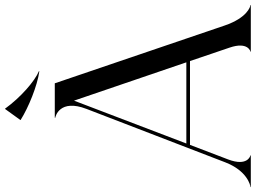

<svg xmlns="http://www.w3.org/2000/svg" viewBox="-203 -871 1018 764"><g transform="rotate(-90 306.0 -489.0)"><path d="M-56.5 0H70V-1.5C67.5 -1.5 24.5 -13.5 53.5 -90L111.5 -242H445L498.5 -84.5C523.5 -11.5 483.5 -1 481.5 -1V0H668V-1.5C661.5 -1.5 617 -14.5 586.5 -104L356.5 -780H219.5V-778C223.5 -778 296 -761 254.5 -653.5L42 -101.5C8.5 -15 -48.5 -1.5 -56.5 -1.5ZM255.5 -978H254.5L210.5 -917V-916C260.5 -884.5 346.5 -849.5 404 -841.5L405 -843C365.5 -859.5 301 -915 255.5 -978ZM117 -256.5 287.5 -703.5 440 -256.5Z"/></g></svg>

Font: Beautique Display
Style: Regular
Weight: 400
Designer: Nhat-Quang Ngo
Version: Version 1.100;Glyphs 3.2.3 (3260)